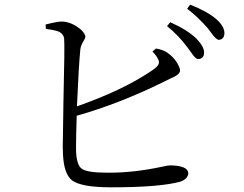

<svg xmlns="http://www.w3.org/2000/svg" viewBox="-20 -801 1040 820"><path d="M630.9 -581.1 646.5 -593.8Q674.8 -588.9 693.4 -577.1Q728.5 -552.7 744.1 -517.6Q749 -507.8 749 -500Q749 -485.4 721.7 -471.7Q716.8 -469.7 708 -465.8Q692.4 -458 684.6 -454.1Q491.2 -358.4 307.6 -306.6Q304.7 -217.8 304.7 -168Q304.7 -99.6 328.1 -81.1Q350.6 -63.5 436.5 -63.5Q442.4 -63.5 447.3 -63.5Q553.7 -63.5 671.9 -88.9Q696.3 -94.7 707 -94.7Q783.2 -93.8 784.2 -60.5Q782.2 -37.1 751 -25.4Q664.1 -1 454.1 -1Q326.2 -1 287.1 -31.2Q252.9 -58.6 249 -141.6Q248 -156.2 248 -171.9Q248 -209 251 -369.1Q256.8 -608.4 253.9 -636.7Q250 -662.1 218.8 -669.9Q204.1 -673.8 175.8 -677.7L174.8 -696.3Q228.5 -710 246.1 -709Q287.1 -707 325.2 -674.8Q343.8 -657.2 344.7 -644.5Q344.7 -637.7 333 -619.1Q325.2 -605.5 323.2 -590.8Q316.4 -525.4 308.6 -346.7Q500 -414.1 619.1 -493.2Q632.8 -502 642.6 -509.8Q664.1 -526.4 657.2 -543.9Q656.2 -546.9 655.3 -547.9Q648.4 -563.5 630.9 -581.1ZM693.4 -689.5 707 -706.1Q781.2 -672.9 819.3 -635.7Q852.5 -600.6 851.6 -576.2Q851.6 -554.7 834 -549.8Q829.1 -548.8 825.2 -548.8Q814.5 -549.8 796.9 -576.2Q786.1 -590.8 781.2 -597.7Q743.2 -649.4 693.4 -689.5ZM779.3 -763.7 792 -781.2Q866.2 -752 904.3 -718.8Q939.5 -687.5 938.5 -657.2Q936.5 -631.8 914.1 -630.9Q903.3 -631.8 884.8 -657.2Q873 -672.9 867.2 -680.7Q822.3 -731.4 779.3 -763.7Z"/></svg>

Font: GenYoMin JP Regular
Style: Regular
Weight: 400
Version: Version 1.001;PS 1;hotconv 16.6.51;makeotf.lib2.5.65220 DEVE